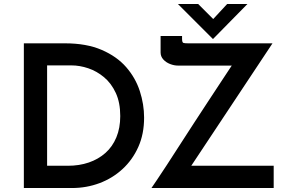

<svg xmlns="http://www.w3.org/2000/svg" viewBox="-20 -946 1450 966"><path d="M100 0V-728H307Q415 -728 491.5 -695Q568 -662 615 -608Q662 -554 683.5 -487.5Q705 -421 705 -354Q705 -272 676 -207Q647 -142 596.5 -95.5Q546 -49 480.5 -24.5Q415 0 342 0ZM217 -112H321Q379 -112 427 -128.5Q475 -145 510.5 -176.5Q546 -208 565.5 -255Q585 -302 585 -362Q585 -430 562.5 -478.5Q540 -527 503.5 -557.5Q467 -588 424 -602.5Q381 -617 339 -617H217ZM742 0Q749 -10 769.5 -40.5Q790 -71 819.5 -116Q849 -161 883.5 -215Q918 -269 955 -325.5Q992 -382 1027 -435.5Q1062 -489 1091.5 -533.5Q1121 -578 1141 -608.5Q1161 -639 1168 -648L1182 -616H876Q856 -616 835.5 -624Q815 -632 801.5 -647Q788 -662 788 -682V-765H896V-751Q896 -732 903 -730Q910 -728 927 -728H1351L933 -98L926 -112H1357V0ZM977 -926 1065 -838 1034 -830 1123 -926H1225L1052 -750H1051L875 -926Z"/></svg>

Font: Josefin Sans Thin SemiBold
Style: Regular
Weight: 600
Version: Version 2.000